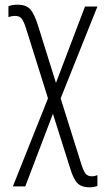

<svg xmlns="http://www.w3.org/2000/svg" viewBox="-20 -560 446 820"><path d="M35 236 185 -140 93 -433Q83 -466 73.5 -479Q64 -492 45 -492Q36 -492 28.5 -490.5Q21 -489 16 -487V-533Q31 -540 55 -540Q92 -540 109.5 -520Q127 -500 142 -452L219 -206L343 -532H396L239 -140L326 137Q336 169 345 181Q354 193 373 193Q384 193 396 188V234Q382 240 361 240Q329 240 311.5 223Q294 206 280 160L206 -74L88 236Z"/></svg>

Font: Noto Sans ExtraCondensed Light
Style: Regular
Weight: 300
Width: 2
Designer: Monotype Design Team
Foundry: Monotype Imaging Inc.
Version: Version 2.013; ttfautohint (v1.8.4.7-5d5b)